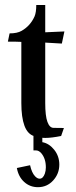

<svg xmlns="http://www.w3.org/2000/svg" viewBox="-20 -548 307 773"><path d="M114.7 -1 117.2 0Q90.8 -8.3 78.4 -42Q65.9 -75.7 65.9 -133.3V-379.4Q46.9 -380.4 11.7 -380.4L18.6 -413.6Q49.3 -413.6 66.9 -423.8Q102.1 -443.8 119.1 -481.9Q126 -498 126 -527.8H162.1V-418L239.3 -421.4L229 -372.6L162.1 -376.5V-133.3Q162.1 -81.5 170.9 -57.4Q179.7 -33.2 195.8 -33.2L237.3 -32.7L226.1 -0.5Q187.5 7.3 162.1 7.3Q152.3 7.3 150.4 6.8V24.4Q177.7 29.3 198.2 54.9Q218.8 80.6 218.8 114.7Q218.8 151.4 194.1 178.5Q169.4 205.6 132.8 205.6Q100.6 205.6 77.4 184.6Q54.2 163.6 47.9 128.4L101.1 117.2Q107.9 147.9 121.1 161.6Q130.4 171.4 139.6 171.4Q153.3 171.4 160.6 150.9Q164.6 139.2 164.6 126Q164.6 89.4 145 67.4Q135.3 57.6 125.5 57.6H114.7Z"/></svg>

Font: Quaaykop
Style: Medium
Weight: 500
Designer: Tup Wanders
Foundry: Free font, DO NOT SELL
Version: Version 1.00;July 31, 2023;FontCreator 11.5.0.2430 64-bit